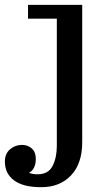

<svg xmlns="http://www.w3.org/2000/svg" viewBox="-90 -544 435 794"><path d="M78.1 230Q5.9 230 -32 201.9Q-69.8 173.8 -69.8 124Q-69.8 91.8 -48.6 73.5Q-27.3 55.2 1 55.2Q24.4 55.2 41.3 69.8Q58.1 84.5 58.1 113.3Q58.1 154.8 29.8 170.9Q45.9 176.8 64.9 176.8Q109.9 176.8 127.4 142.3Q145 107.9 145 59.1V-466.8H25.9V-523.9H250V43.9Q250 132.8 203.6 181.4Q157.2 230 82 230Z"/></svg>

Font: Trocchi
Style: Regular
Weight: 400
Designer: Vernon Adams
Foundry: Vernon Adams
Version: Version 1.101; ttfautohint (v1.8.4.7-5d5b);gftools[0.9.27]